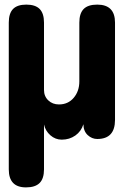

<svg xmlns="http://www.w3.org/2000/svg" viewBox="-20 -603 587 833"><path d="M18.1 131.8V-504.9Q18.1 -544.9 36.6 -564Q55.2 -583 94.2 -583Q133.3 -583 152.1 -564Q170.9 -544.9 170.9 -504.9V-212.9Q170.9 -185.1 189.5 -167.5Q208 -149.9 235.8 -149.9Q275.4 -149.9 299.8 -178.7Q324.2 -207.5 324.2 -250V-504.9Q324.2 -544.9 343 -564Q361.8 -583 401.9 -583Q479 -583 479 -504.9V-83Q479 0 401.9 0Q378.9 0 360.6 -16.8Q342.3 -33.7 341.8 -64Q332.5 -33.2 306.9 -15.1Q281.2 2.9 248 2.9Q220.2 2.9 198.5 -16.1Q176.8 -35.2 170.9 -63V131.8Q170.9 171.9 151.9 190.9Q132.8 210 92.8 210Q18.1 210 18.1 131.8Z"/></svg>

Font: BPreplay
Style: Bold
Weight: 700
Designer: Magenta/George Triantafyllakos
Foundry: Magenta/George Triantafyllakos
Version: Version 1.00